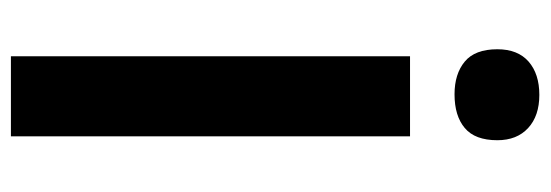

<svg xmlns="http://www.w3.org/2000/svg" viewBox="-340 -644 984 343"><g transform="rotate(90 151.5 -472.0)"><path d="M80 0V-713H223V0ZM148 -792.5Q111.5 -792.5 89.5 -810.8Q67.5 -829 67.5 -869Q67.5 -905.5 89.5 -924.8Q111.5 -944 149 -944Q186.5 -944 208.2 -924Q230 -904 230 -869Q230 -829 208.2 -810.8Q186.5 -792.5 148 -792.5Z"/></g></svg>

Font: Commissioner SemiBold
Style: Regular
Weight: 600
Designer: Kostas Bartsokas
Foundry: Kostas Bartsokas
Version: Version 1.000; ttfautohint (v1.8.3)